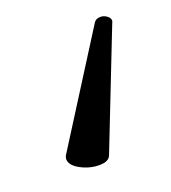

<svg xmlns="http://www.w3.org/2000/svg" viewBox="-66 -49 332 373"><g transform="rotate(-20 100.0 138.0)"><path d="M23 240Q23 237 25 233L166 10Q170 3 180 3Q187 3 193 7.5Q199 12 199 17Q199 20 198 21L104 261Q100 273 80 273Q60 273 41.5 263Q23 253 23 240Z"/></g></svg>

Font: Moon Stars Kai T
Style: Regular
Weight: 400
Designer: GuiWonder
Version: Version 1.101